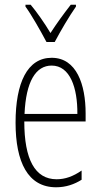

<svg xmlns="http://www.w3.org/2000/svg" viewBox="-20 -850 428 814"><path d="M177 -672H212C237 -719 272 -779 302 -822V-830H280C246 -786 222 -753 194 -710C169 -752 136 -799 110 -830H88V-822C113 -788 151 -721 177 -672ZM199 -605C96 -605 46 -499 46 -330C46 -163 98 -56 218 -56C260 -56 296 -69 326 -88V-127C290 -102 256 -90 220 -90C128 -90 83 -175 83 -335H343V-369C343 -491 305 -605 199 -605ZM199 -572C277 -572 309 -478 308 -367H84C90 -505 132 -572 199 -572Z"/></svg>

Font: Noto Sans Malayalam UI ExtraCondensed ExtraLight
Style: Regular
Weight: 200
Width: 2
Designer: Jelle Bosma - Monotype Design Team
Foundry: Monotype Imaging Inc.
Version: Version 2.104